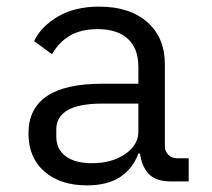

<svg xmlns="http://www.w3.org/2000/svg" viewBox="-20 -548 640 580"><path d="M495 0Q451 0 429.5 -22.5Q408 -45 403 -84H398Q381 -38 342.5 -13Q304 12 243 12Q162 12 114 -30Q66 -72 66 -145Q66 -295 288 -295H398V-346Q398 -402 366 -431Q334 -460 275 -460Q225 -460 191.5 -440.5Q158 -421 137 -384L83 -424Q104 -468 155 -498Q206 -528 280 -528Q371 -528 424.5 -481.5Q478 -435 478 -354V-106Q478 -91 488.5 -80.5Q499 -70 514 -70H550V0ZM398 -150V-235H288Q218 -235 184 -215Q150 -195 150 -157V-136Q150 -97 178.5 -76Q207 -55 257 -55Q318 -55 358 -82.5Q398 -110 398 -150Z"/></svg>

Font: iA Writer Duo V
Style: Regular
Weight: 400
Designer: Mike Abbink, Paul van der Laan, Pieter van Rosmalen, Oliver Reichenstein
Foundry: Information Architects Inc.
Version: Version 2.000